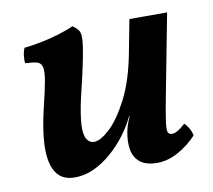

<svg xmlns="http://www.w3.org/2000/svg" viewBox="-60 -535 680 612"><g transform="rotate(-10 280.0 -229.0)"><path d="M136 9Q103 9 85 -8.5Q67 -26 61 -57Q55 -88 59 -129Q63 -170 74 -218Q88 -275 94 -307.5Q100 -340 96.5 -354.5Q93 -369 80 -372.5Q67 -376 42 -377Q41 -388 42.5 -401.5Q44 -415 49 -426Q72 -428 102.5 -434Q133 -440 162.5 -449Q192 -458 211 -467Q223 -459 229.5 -450Q236 -441 235 -420Q234 -399 225.5 -356.5Q217 -314 199 -240Q187 -187 185 -154.5Q183 -122 191.5 -107Q200 -92 216 -92Q236 -92 266.5 -120Q297 -148 327.5 -207Q358 -266 375 -359L394 -458H516L468 -208Q456 -146 452 -117.5Q448 -89 451.5 -81.5Q455 -74 465 -74Q481 -74 508 -99Q516 -92 522.5 -80.5Q529 -69 531 -57Q504 -28 470 -9.5Q436 9 403 9Q366 9 347 -6.5Q328 -22 323.5 -47.5Q319 -73 325 -105Q327 -116 331 -128Q335 -140 341 -153H339Q325 -123 303.5 -94.5Q282 -66 255 -42.5Q228 -19 198 -5Q168 9 136 9Z"/></g></svg>

Font: Vollkorn SemiBold
Style: Italic
Weight: 600
Italic angle: -11°
Designer: Friedrich Althausen
Foundry: Friedrich Althausen
Version: Version 5.000